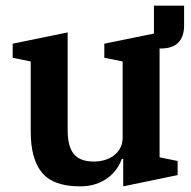

<svg xmlns="http://www.w3.org/2000/svg" viewBox="-20 -649 677 681"><path d="M264 12Q169 12 129 -36.5Q89 -85 89 -182V-431L25 -444V-494L220 -534V-188Q220 -129 242 -102.5Q264 -76 313 -76Q332 -76 350 -81Q368 -86 382.5 -96.5Q397 -107 406 -123Q415 -139 415 -161V-431L350 -444V-494L526 -530V-629H633V-558Q633 -520 613 -498.5Q593 -477 550 -477H546V-91L610 -78V-28L417 12V-85H412Q405 -66 392.5 -48.5Q380 -31 361.5 -17.5Q343 -4 319 4Q295 12 264 12Z"/></svg>

Font: IBM Plex Serif SmBld
Style: Regular
Weight: 600
Designer: Mike Abbink, Paul van der Laan, Pieter van Rosmalen
Foundry: Bold Monday
Version: Version 3.001